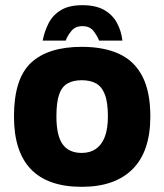

<svg xmlns="http://www.w3.org/2000/svg" viewBox="-20 -707 635 742"><path d="M296 15Q165 15 99.5 -53Q34 -121 34 -257Q34 -403 100 -464.5Q166 -526 296 -526Q382 -526 441 -498.5Q500 -471 530.5 -411.5Q561 -352 561 -257Q561 -122 492.5 -53.5Q424 15 296 15ZM296 -116Q328 -116 350.5 -131.5Q373 -147 385 -178Q397 -209 397 -257Q397 -312 385 -342.5Q373 -373 350.5 -385Q328 -397 296 -397Q263 -397 241 -384.5Q219 -372 208.5 -342Q198 -312 198 -257Q198 -183 222 -149.5Q246 -116 296 -116ZM298 -687Q248 -687 216.5 -668.5Q185 -650 168.5 -618.5Q152 -587 145 -550H234Q240 -568 255.5 -587Q271 -606 298 -606Q327 -606 341.5 -587Q356 -568 363 -550H453Q449 -587 432 -618.5Q415 -650 382.5 -668.5Q350 -687 298 -687Z"/></svg>

Font: Maven Pro ExtraBold
Style: Regular
Weight: 800
Designer: Joe Prince
Foundry: Joe Prince
Version: Version 2.100